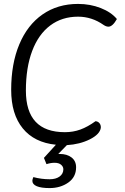

<svg xmlns="http://www.w3.org/2000/svg" viewBox="-20 -730 636 979"><path d="M576 -633Q554 -594 533 -594Q521 -594 508 -603Q448 -645 378 -645Q296 -645 236 -600Q176 -555 144 -470Q112 -385 112 -268Q112 -56 311 -56Q353 -56 390 -69.5Q427 -83 467 -112Q480 -111 487.5 -101.5Q495 -92 494 -78Q489 -45 438 -19.5Q387 6 321 10L277 55H284Q322 55 345 73Q368 91 368 123Q368 173 328 201Q288 229 233 229Q190 229 167.5 219.5Q145 210 145 192Q145 185 150 173Q191 184 233 184Q265 184 284 170Q303 156 303 133Q303 120 291.5 110Q280 100 258 100Q239 100 217 107L204 75L265 8Q155 -3 96 -75.5Q37 -148 37 -272Q37 -405 78.5 -504Q120 -603 197 -656.5Q274 -710 378 -710Q440 -710 493.5 -689Q547 -668 576 -633Z"/></svg>

Font: Krub
Style: Italic
Weight: 400
Italic angle: -8°
Designer: Ekaluck Peanpanawate
Foundry: Cadson Demak Co.,Ltd.
Version: Version 1.000; ttfautohint (v1.6)